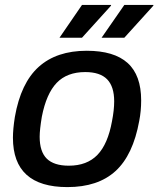

<svg xmlns="http://www.w3.org/2000/svg" viewBox="-20 -743 639 775"><path d="M220.2 -590.8 311 -723.1H428.2V-720.2L311 -590.8ZM390.1 -590.8 481.9 -723.1H599.1V-720.2L481.9 -590.8ZM252 12.2Q32.2 12.2 32.2 -187Q32.2 -221.7 40 -271Q64 -408.2 136.2 -473.1Q208.5 -538.1 330.1 -538.1Q440.4 -538.1 495.1 -488.8Q549.8 -439.5 549.8 -337.9Q549.8 -294.4 542 -254.9Q517.1 -117.2 446.3 -52.5Q375.5 12.2 252 12.2ZM257.8 -74.2Q331.1 -74.2 373.3 -117.9Q415.5 -161.6 432.1 -253.9Q440.9 -298.8 440.9 -334Q440.9 -393.6 412.4 -422.9Q383.8 -452.1 324.2 -452.1Q250.5 -452.1 208.7 -408.4Q167 -364.7 148.9 -272Q140.1 -219.2 140.1 -190.9Q140.1 -130.9 168.9 -102.5Q197.8 -74.2 257.8 -74.2Z"/></svg>

Font: Archivo Medium
Style: Italic
Weight: 500
Italic angle: -10°
Designer: Hector Gatti
Foundry: Omnibus-Type
Version: Version 2.001